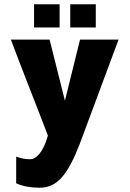

<svg xmlns="http://www.w3.org/2000/svg" viewBox="-20 -685 611 902"><path d="M356 -499 285 -212 213 -499H31C79 -370 154 -183 205 -48C183 31 150 63 122 63C102 63 84 61 56 51V176C85 190 126 197 165 197C247 197 297 140 355 -10L537 -499ZM140 -556H260V-665H140ZM310 -556H430V-665H310Z"/></svg>

Font: Maven Pro
Style: Black
Weight: 900
Designer: Joe Prince
Foundry: Joe Prince
Version: Version 1.003